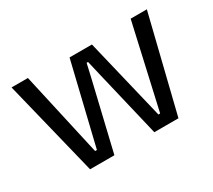

<svg xmlns="http://www.w3.org/2000/svg" viewBox="-99 -670 946 851"><g transform="rotate(-30 374.0 -244.0)"><path d="M272.4 0H148L27.9 -488.2H111.6L207.7 -58.9H217L317.1 -474.9H431.6L531.7 -58.9H540.6L637.5 -488.2H720.4L600.3 0H476.7L394.2 -347.1L378 -416.4H370.6L354.8 -347Z"/></g></svg>

Font: Anek Malayalam Medium
Style: Regular
Weight: 500
Designer: Maithili Shingre (Malayalam) & Yesha Goshar (Latin)
Foundry: Ek Type
Version: Version 1.003